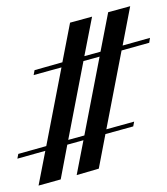

<svg xmlns="http://www.w3.org/2000/svg" viewBox="-20 -550 532 610"><path d="M172.9 20 102.5 39.6 124 -70.8 35.2 -45.9 38.1 -61 127 -85.9 175.3 -335.9 86.9 -311.5 89.8 -327.1 178.2 -352.1 202.6 -478 272.5 -497.1 248 -371.6 299.3 -385.7 323.7 -511.2 393.6 -530.3 369.6 -405.3 456.5 -429.7 454.1 -414.1 366.2 -389.6 317.9 -139.2 406.2 -163.6 403.3 -148.4 314.9 -124 293.9 -14.2 223.6 6.3 245.1 -104.5 193.8 -90.3ZM245.1 -356 196.8 -105.5 248 -119.6 296.4 -370.1Z"/></svg>

Font: Bacasime Antique
Style: Regular
Weight: 400
Designer: The DocRepair Project, Claus Eggers Sørensen
Foundry: Google
Version: Version 2.000